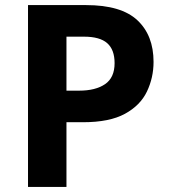

<svg xmlns="http://www.w3.org/2000/svg" viewBox="-20 -734 668 754"><path d="M318 -714Q456 -714 519.5 -654.5Q583 -595 583 -491Q583 -429 557 -374.5Q531 -320 470.5 -287Q410 -254 306 -254H241V0H90V-714ZM310 -590H241V-378H291Q355 -378 392.5 -403.5Q430 -429 430 -486Q430 -539 401 -564.5Q372 -590 310 -590Z"/></svg>

Font: Noto Sans Adlam
Style: Regular
Weight: 400
Designer: Mark Jamra, Neil Patel
Foundry: JamraPatel LLC
Version: Version 3.001